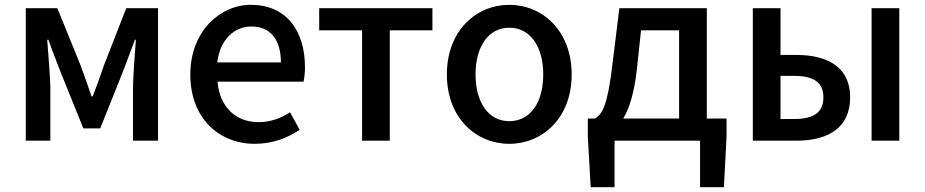

<svg xmlns="http://www.w3.org/2000/svg" viewBox="-20 -584 3839 797"><path d="M87 0H189V-214C189 -266 180 -360 176 -419H181C196 -375 217 -324 233 -281L326 -51H396L488 -281C504 -324 524 -374 540 -419H544C540 -360 532 -266 532 -214V0H636V-550H504L412 -314C397 -269 381 -226 365 -184H360C346 -226 330 -269 314 -314L218 -550H87Z M1038 13C1110 13 1173 -11 1224 -45L1184 -118C1144 -92 1102 -77 1053 -77C958 -77 892 -140 883 -245H1240C1243 -259 1246 -281 1246 -304C1246 -459 1167 -564 1021 -564C893 -564 770 -453 770 -275C770 -93 889 13 1038 13ZM882 -325C893 -421 954 -474 1023 -474C1103 -474 1146 -419 1146 -325Z M1483 0H1598V-458H1775V-550H1305V-458H1483Z M2094 13C2230 13 2353 -92 2353 -275C2353 -458 2230 -564 2094 -564C1958 -564 1835 -458 1835 -275C1835 -92 1958 13 2094 13ZM2094 -81C2008 -81 1954 -158 1954 -275C1954 -391 2008 -469 2094 -469C2181 -469 2235 -391 2235 -275C2235 -158 2181 -81 2094 -81Z M2531 0H2886V193H2985L2996 -18V-92H2914V-550H2551L2522 -315C2502 -144 2479 -108 2449 -92H2420V-18L2432 193H2531ZM2623 -291 2641 -458H2799V-92H2567C2592 -133 2612 -196 2623 -291Z M3105 0H3285C3416 0 3509 -52 3509 -180C3509 -305 3416 -356 3285 -356H3220V-550H3105ZM3598 0H3713V-550H3598ZM3220 -90V-269H3276C3359 -269 3398 -241 3398 -180C3398 -118 3359 -90 3276 -90Z"/></svg>

Font: Noto Sans JP Medium
Style: Regular
Weight: 500
Designer: Ryoko NISHIZUKA  (kana, bopomofo & ideographs); Paul D. Hunt (Latin, Greek & Cyrillic); Sandoll Communications , Soo-you
Foundry: Adobe
Version: Version 2.002;hotconv 1.0.116;makeotfexe 2.5.65601